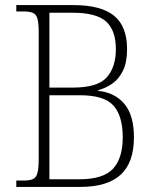

<svg xmlns="http://www.w3.org/2000/svg" viewBox="-20 -734 616 754"><path d="M44 0V-25H72Q96 -25 109 -30.5Q122 -36 127 -54.5Q132 -73 132 -110V-606Q132 -643 127 -660.5Q122 -678 109 -683.5Q96 -689 72 -689H44V-714H269Q376 -714 427.5 -672.5Q479 -631 479 -541Q479 -489 463 -456.5Q447 -424 421.5 -406Q396 -388 366 -380V-377Q430 -371 468 -326.5Q506 -282 506 -195Q506 -95 453.5 -47.5Q401 0 296 0ZM266 -390Q363 -390 399 -430Q435 -470 435 -541Q435 -615 396.5 -649.5Q358 -684 266 -684H174V-390ZM292 -30Q385 -30 423.5 -71Q462 -112 462 -195Q462 -278 426 -319Q390 -360 293 -360H174V-30Z"/></svg>

Font: Noto Serif Tamil SemiCondensed ExtraLight
Style: Regular
Weight: 200
Width: 4
Designer: Indian Type Foundry, Tom Grace, and the Monotype Design Team
Foundry: Monotype Imaging Inc.
Version: Version 2.004; ttfautohint (v1.8.4.7-5d5b)